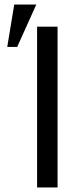

<svg xmlns="http://www.w3.org/2000/svg" viewBox="-20 -829 370 849"><path d="M234.5 0H144V-711H234.5ZM56 -621.5H12L43 -809H140.5Z"/></svg>

Font: Roberto Sans
Style: Regular
Weight: 400
Designer: Google (font) & Cristiano Sobral (main changes)
Version: Version 1.500; ttfautohint (v1.8.4.7-5d5b-dirty)